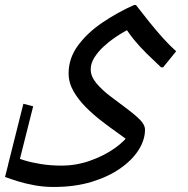

<svg xmlns="http://www.w3.org/2000/svg" viewBox="-40 -480 749 764"><path d="M31 185 -8 176 53 -67 92 -57ZM173 264Q135 264 98.5 257.5Q62 251 31.5 241.5Q1 232 -20 224L1 142H9Q28 149 57 158Q86 167 124 173Q162 179 205 179Q263 179 318.5 159.5Q374 140 417 109.5Q460 79 480 46L477 86Q460 71 430 50Q400 29 366 3Q332 -23 302 -53Q272 -83 252.5 -117Q233 -151 233 -188Q233 -248 270 -298.5Q307 -349 366.5 -389.5Q426 -430 493 -460H501Q525 -429 553 -394Q581 -359 609 -328Q637 -297 661 -276L609 -212H601Q572 -239 543.5 -267Q515 -295 492 -323.5Q469 -352 454 -378L471 -363Q469 -362 453 -353Q437 -344 415 -329Q393 -314 371.5 -294Q350 -274 335.5 -251Q321 -228 321 -204Q321 -176 343 -149.5Q365 -123 397 -98.5Q429 -74 461 -50.5Q493 -27 515 -5.5Q537 16 537 36Q537 76 512 116Q487 156 439.5 189.5Q392 223 325 243.5Q258 264 173 264Z"/></svg>

Font: Kufam
Style: Italic
Weight: 400
Italic angle: -11°
Designer: Artur Schmal
Foundry: Original Type
Version: Version 1.301; ttfautohint (v1.8.3)